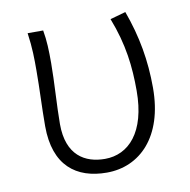

<svg xmlns="http://www.w3.org/2000/svg" viewBox="-68 -614 688 694"><g transform="rotate(-10 276.5 -267.0)"><path d="M270 13C391 13 487 -80 487 -260C487 -360 471 -451 436 -547L379 -531C418 -431 427 -348 427 -260C427 -108 359 -37 272 -37C199 -37 133 -74 133 -189C133 -253 140 -345 140 -412C140 -459 139 -494 132 -533H75C83 -477 83 -438 83 -395C83 -327 79 -259 79 -191C79 -46 158 13 270 13Z"/></g></svg>

Font: Spoqa Han Sans Neo Light
Style: Regular
Weight: 300
Designer: [Spoqa Han Sans Neo] Dong-huui Kim ___ Younghwa Kang ___ Yujin Lee ___ [Noto Sans] Ryoko NISHIZUKA ____ (kana & ideograp
Foundry: Spoqa (http://www.spoqa-han-sans.com)
Version: Version 1.100;hotconv 1.0.109;makeotfexe 2.5.65596